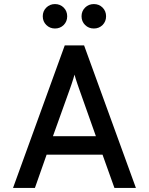

<svg xmlns="http://www.w3.org/2000/svg" viewBox="-20 -923 732 943"><path d="M44 0 298 -700H393L647.5 0H542L483.5 -163.5H209L151.5 0ZM240 -254H451L367.5 -489.5Q364 -499 360 -511.2Q356 -523.5 352 -535.5Q348 -547.5 346 -556.5Q343.5 -547.5 339.8 -535.5Q336 -523.5 332 -511.2Q328 -499 324.5 -489.5ZM441 -783Q415.5 -783 398 -800.2Q380.5 -817.5 380.5 -843Q380.5 -868.5 398 -885.8Q415.5 -903 441 -903Q466.5 -903 483.8 -885.8Q501 -868.5 501 -843Q501 -817.5 483.8 -800.2Q466.5 -783 441 -783ZM250 -783Q225 -783 207.5 -800.2Q190 -817.5 190 -843Q190 -868.5 207.5 -885.8Q225 -903 250 -903Q275.5 -903 292.8 -885.8Q310 -868.5 310 -843Q310 -817.5 292.8 -800.2Q275.5 -783 250 -783Z"/></svg>

Font: Overpass Medium
Style: Regular
Weight: 500
Designer: Delve Withrington, Dave Bailey, Thomas Jockin
Foundry: Delve Fonts LLC
Version: Version 4.000